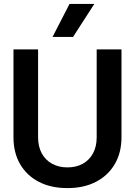

<svg xmlns="http://www.w3.org/2000/svg" viewBox="-20 -951 690 983"><path d="M325 12Q240 12 178 -20.5Q116 -53 82.5 -111.5Q49 -170 49 -248V-698H175V-248Q175 -201 193.5 -166.5Q212 -132 246 -113Q280 -94 325 -94Q371 -94 404.5 -113Q438 -132 456.5 -166.5Q475 -201 475 -248V-698H602V-248Q602 -170 568 -111.5Q534 -53 472 -20.5Q410 12 325 12ZM249 -762 336 -931H463L354 -762Z"/></svg>

Font: Azeret Mono Thin Medium
Style: Regular
Weight: 500
Version: Version 1.002